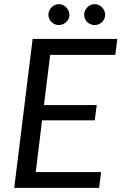

<svg xmlns="http://www.w3.org/2000/svg" viewBox="-20 -904 584 924"><path d="M535 -640H221.5L191.5 -398.5H445.5L436 -325H182.5L152 -76H466.5L457 0H48.5L137 -716.5H544.5ZM314 -832.5Q314 -822.5 309.8 -813.5Q305.5 -804.5 298.5 -797.8Q291.5 -791 282.2 -787.2Q273 -783.5 262.5 -783.5Q252.5 -783.5 243.8 -787.2Q235 -791 228 -797.8Q221 -804.5 217 -813.5Q213 -822.5 213 -832.5Q213 -843 217 -852.2Q221 -861.5 228 -868.8Q235 -876 243.8 -880Q252.5 -884 262.5 -884Q273 -884 282.2 -880Q291.5 -876 298.5 -868.8Q305.5 -861.5 309.8 -852.2Q314 -843 314 -832.5ZM486 -832.5Q486 -822.5 482 -813.5Q478 -804.5 471 -797.8Q464 -791 455 -787.2Q446 -783.5 435.5 -783.5Q425 -783.5 416 -787.2Q407 -791 400 -797.8Q393 -804.5 389 -813.5Q385 -822.5 385 -832.5Q385 -843 389 -852.2Q393 -861.5 400 -868.8Q407 -876 416 -880Q425 -884 435.5 -884Q446 -884 455 -880Q464 -876 471 -868.8Q478 -861.5 482 -852.2Q486 -843 486 -832.5Z"/></svg>

Font: Lato TR
Style: Italic
Weight: 400
Italic angle: -12°
Designer: Lukasz Dziedzic
Foundry: tyPoland Lukasz Dziedzic
Version: Version 1.104 2013